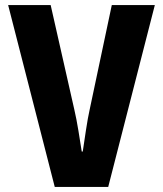

<svg xmlns="http://www.w3.org/2000/svg" viewBox="-20 -734 640 754"><path d="M195 0H405L588 -714H419L332 -303Q325 -272 317.5 -222.5Q310 -173 305 -139H301Q296 -172 288 -220.5Q280 -269 272 -303L179 -714H12Z"/></svg>

Font: Noto Sans Mono Extra
Style: Regular
Weight: 800
Designer: Monotype Design Team
Foundry: Monotype Imaging Inc.
Version: Version 1.900